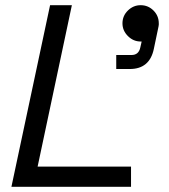

<svg xmlns="http://www.w3.org/2000/svg" viewBox="-20 -720 652 740"><path d="M24 0 173 -700H257L125 -78H485V0ZM428 -454V-508H487Q515 -508 521 -538L526 -560H522Q494 -560 473 -581Q452 -602 452 -630Q452 -659 473 -679.5Q494 -700 522 -700Q551 -700 571.5 -679.5Q592 -659 592 -630Q592 -628 592 -625Q592 -622 591 -618L573 -532Q557 -454 480 -454Z"/></svg>

Font: Space Mono
Style: Italic
Weight: 400
Italic angle: -12°
Monospace: yes
Designer: Colophon Foundry + Benjamin Critton
Foundry: Colophon Foundry & Benjamin Critton
Version: Version 1.003; ttfautohint (v1.8.4.7-5d5b)